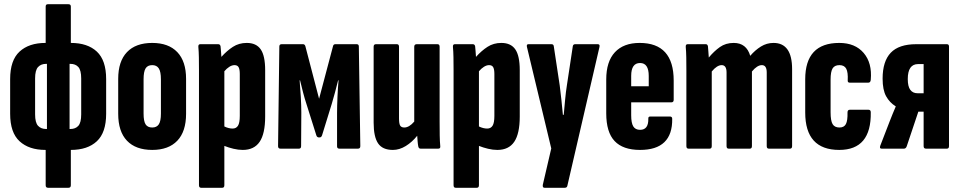

<svg xmlns="http://www.w3.org/2000/svg" viewBox="-20 -703 4541 908"><path d="M195 6Q117 6 72.5 -35Q28 -76 28 -165V-329Q28 -418 72.5 -459Q117 -500 195 -500H196V-672Q196 -683 206 -683H304Q315 -683 315 -672V-500Q394 -500 438 -459Q482 -418 482 -329V-165Q482 -76 438 -35Q394 6 315 6V173Q315 185 304 185H207Q196 185 196 173V6ZM198 -93H202V-401H198Q174 -401 160 -386Q146 -371 146 -332V-162Q146 -123 160 -108Q174 -93 198 -93ZM313 -401H309V-93H313Q337 -93 350.5 -108Q364 -123 364 -162V-332Q364 -371 350.5 -386Q337 -401 313 -401Z M700 6Q622 6 580.5 -37.5Q539 -81 539 -165V-330Q539 -413 580.5 -456.5Q622 -500 700 -500Q777 -500 818.5 -456.5Q860 -413 860 -330V-165Q860 -81 818.5 -37.5Q777 6 700 6ZM700 -100Q721 -100 731 -115Q741 -130 741 -166V-328Q741 -364 731 -379.5Q721 -395 700 -395Q678 -395 668.5 -379.5Q659 -364 659 -328V-166Q659 -130 668.5 -115Q678 -100 700 -100Z M931 185Q921 185 921 173V-371Q921 -404 920.5 -432Q920 -460 918 -481Q917 -494 927 -494H1012Q1021 -494 1023 -484Q1024 -475 1025 -462Q1026 -449 1027 -434Q1053 -463 1081.5 -481.5Q1110 -500 1147 -500Q1192 -500 1213 -469.5Q1234 -439 1234 -371V-152Q1234 -71 1208 -32.5Q1182 6 1128 6Q1107 6 1084 0.5Q1061 -5 1041 -13V173Q1041 185 1031 185ZM1089 -395Q1077 -395 1064.5 -387Q1052 -379 1041 -366V-105Q1051 -100 1061 -97.5Q1071 -95 1080 -95Q1097 -95 1105.5 -108.5Q1114 -122 1114 -155V-353Q1114 -375 1108.5 -385Q1103 -395 1089 -395Z M1306 0Q1295 0 1295 -12L1301 -483Q1301 -494 1312 -494H1413Q1421 -494 1424 -485L1489 -236L1555 -485Q1557 -494 1566 -494H1667Q1677 -494 1677 -483L1684 -12Q1684 0 1673 0H1585Q1574 0 1574 -11V-169Q1574 -201 1576 -245.5Q1578 -290 1581 -323H1579Q1572 -294 1564 -265Q1556 -236 1549 -212L1503 -63Q1501 -58 1498.5 -55.5Q1496 -53 1489 -53Q1479 -53 1476 -63L1429 -212Q1421 -236 1413.5 -265Q1406 -294 1399 -323H1397Q1400 -290 1402.5 -246Q1405 -202 1405 -170L1404 -12Q1404 0 1394 0Z M1838 6Q1789 6 1768 -25Q1747 -56 1747 -123V-482Q1747 -494 1758 -494H1857Q1867 -494 1867 -482V-143Q1867 -118 1872.5 -109Q1878 -100 1892 -100Q1915 -100 1939 -128V-482Q1939 -494 1951 -494H2049Q2059 -494 2059 -482V-127Q2059 -91 2059.5 -62.5Q2060 -34 2062 -13Q2064 0 2053 0H1969Q1960 0 1958 -11Q1956 -21 1955 -34.5Q1954 -48 1953 -61Q1929 -31 1899 -12.5Q1869 6 1838 6Z M2135 185Q2125 185 2125 173V-371Q2125 -404 2124.5 -432Q2124 -460 2122 -481Q2121 -494 2131 -494H2216Q2225 -494 2227 -484Q2228 -475 2229 -462Q2230 -449 2231 -434Q2257 -463 2285.5 -481.5Q2314 -500 2351 -500Q2396 -500 2417 -469.5Q2438 -439 2438 -371V-152Q2438 -71 2412 -32.5Q2386 6 2332 6Q2311 6 2288 0.5Q2265 -5 2245 -13V173Q2245 185 2235 185ZM2293 -395Q2281 -395 2268.5 -387Q2256 -379 2245 -366V-105Q2255 -100 2265 -97.5Q2275 -95 2284 -95Q2301 -95 2309.5 -108.5Q2318 -122 2318 -155V-353Q2318 -375 2312.5 -385Q2307 -395 2293 -395Z M2555 185Q2545 185 2547 171L2587 -1L2472 -481Q2469 -494 2479 -494H2588Q2598 -494 2599 -484L2627 -299Q2631 -268 2635 -230.5Q2639 -193 2642 -160H2646Q2649 -193 2652.5 -231Q2656 -269 2661 -300L2689 -485Q2691 -494 2700 -494H2807Q2818 -494 2815 -481L2663 176Q2661 185 2651 185Z M3007 6Q2926 6 2886.5 -36Q2847 -78 2847 -167V-327Q2847 -412 2888 -456Q2929 -500 3005 -500Q3166 -500 3166 -322V-231Q3166 -219 3155 -219H2965V-158Q2965 -121 2975 -105Q2985 -89 3007 -89Q3047 -89 3046 -141Q3045 -152 3055 -152H3148Q3159 -152 3159 -141Q3161 6 3007 6ZM2965 -295H3048V-344Q3048 -405 3007 -405Q2965 -405 2965 -344Z M3236 0Q3226 0 3226 -12V-367Q3226 -403 3225.5 -431.5Q3225 -460 3223 -481Q3222 -494 3232 -494H3318Q3326 -494 3328 -484Q3329 -473 3330 -459Q3331 -445 3332 -431Q3357 -461 3384.5 -480.5Q3412 -500 3450 -500Q3510 -500 3528 -439Q3551 -466 3578.5 -483Q3606 -500 3638 -500Q3726 -500 3726 -376V-12Q3726 0 3716 0H3616Q3606 0 3606 -12V-360Q3606 -395 3583 -395Q3561 -395 3536 -365V-12Q3536 0 3526 0H3426Q3416 0 3416 -12V-360Q3416 -395 3393 -395Q3371 -395 3346 -365V-12Q3346 0 3336 0Z M3949 6Q3788 6 3788 -171V-328Q3788 -500 3949 -500Q4024 -500 4064.5 -452.5Q4105 -405 4098 -326Q4097 -312 4086 -312H3999Q3988 -312 3989 -323Q3991 -361 3982 -378Q3973 -395 3950 -395Q3927 -395 3917.5 -379.5Q3908 -364 3908 -326V-172Q3908 -132 3917.5 -116Q3927 -100 3950 -100Q3972 -100 3980.5 -116.5Q3989 -133 3988 -171Q3988 -184 3999 -184H4087Q4098 -184 4098 -172Q4101 6 3949 6Z M4149 0Q4138 0 4143 -14L4187 -128Q4194 -146 4201.5 -164.5Q4209 -183 4216 -199V-200Q4187 -218 4170.5 -248Q4154 -278 4154 -331Q4154 -413 4192.5 -453.5Q4231 -494 4313 -494H4458Q4468 -494 4468 -483V-12Q4468 0 4458 0H4359Q4348 0 4348 -12V-175H4323L4268 -11Q4264 0 4255 0ZM4319 -262H4348V-400H4322Q4273 -400 4273 -329Q4273 -294 4285 -278Q4297 -262 4319 -262Z"/></svg>

Font: Sofia Sans Extra Condensed ExtraBold
Style: Regular
Weight: 800
Designer: Botio Nikoltchev, Ani Petrova
Foundry: lettersoup
Version: Version 4.101; ttfautohint (v1.8.4.7-5d5b)